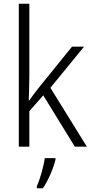

<svg xmlns="http://www.w3.org/2000/svg" viewBox="-20 -780 485 1021"><path d="M136 -373V-760H80V0H136V-189L210 -273L378 0H442L248 -313L427 -532H363L185 -312C168 -291 150 -266 135 -245H133C134 -288 136 -331 136 -373ZM275 69V61H218C213 103 191 178 176 211V221H208C238 177 264 115 275 69Z"/></svg>

Font: Noto Sans Khmer SemiCondensed Light
Style: Regular
Weight: 300
Width: 4
Designer: Danh Hong and the Monotype Design Team
Foundry: Monotype Imaging Inc.
Version: Version 2.004